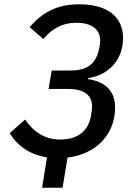

<svg xmlns="http://www.w3.org/2000/svg" viewBox="-20 -730 640 900"><path d="M200.3 7.5 177.2 149.9H273.4L296.5 8.5C429 -6.7 519.5 -98.7 519.5 -226.6C519.5 -299.7 476.9 -346.9 393.1 -359V-364.3C482.2 -375.7 556.8 -443.5 556.8 -551.8C556.8 -650.2 485.1 -709.9 351.2 -709.9C248.2 -709.9 179 -672.6 119 -602.6L183.2 -547.2C225.9 -597.3 272.7 -623.2 338.4 -623.2C410.9 -623.2 449.6 -592 449.6 -539.4C449.6 -531.6 448.5 -523.1 447.8 -517.8L445.7 -506.7C432.5 -435.4 393.8 -399.5 312.5 -399.5H222.3L207.7 -313.2H297.6C380.3 -313.2 411.6 -280.2 411.6 -229.8C411.6 -222.3 410.5 -214.8 409.4 -207.4L406.6 -188.6C395.2 -116.8 344.8 -76 263.5 -76C192.1 -76 138.1 -109.7 97.7 -169.7L25.6 -105.8C61.1 -46.5 120.4 -4.6 200.3 7.5Z"/></svg>

Font: Margiela Mono Italic Medium It
Style: Regular
Weight: 500
Designer: Mike Abbink, Paul van der Laan, Pieter van Rosmalen
Foundry: Bold Monday
Version: Version 2.003 2021